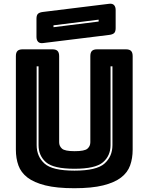

<svg xmlns="http://www.w3.org/2000/svg" viewBox="-20 -981 786 1016"><path d="M682 -189Q682 -143 668.5 -105.5Q655 -68 620.5 -41.5Q586 -15 526 0Q466 15 373 15Q280 15 220 0Q160 -15 125.5 -41.5Q91 -68 77.5 -105.5Q64 -143 64 -189V-684Q64 -703 72.5 -711.5Q81 -720 100 -720H257Q276 -720 284.5 -711.5Q293 -703 293 -684V-228Q293 -208 308 -194.5Q323 -181 375 -181Q428 -181 443 -194.5Q458 -208 458 -228V-684Q458 -703 466.5 -711.5Q475 -720 494 -720H646Q665 -720 673.5 -711.5Q682 -703 682 -684ZM174 -630V-213Q174 -153 215.5 -115.5Q257 -78 374 -78Q491 -78 533 -115.5Q575 -153 575 -213V-630H565V-213Q565 -157 525 -122.5Q485 -88 374 -88Q263 -88 223.5 -122.5Q184 -157 184 -213V-630ZM556 -796 207 -753Q190 -751 181.5 -760Q173 -769 173 -786V-882Q173 -901 181.5 -908.5Q190 -916 209 -918L558 -961Q575 -963 583.5 -954Q592 -945 592 -928V-832Q592 -813 583.5 -805.5Q575 -798 556 -796ZM263 -847V-837L502 -867V-877Z"/></svg>

Font: Bungee Inline
Style: Regular
Weight: 400
Version: Version 1.000;PS 1.0;hotconv 1.0.72;makeotf.lib2.5.5900